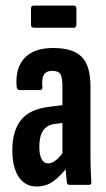

<svg xmlns="http://www.w3.org/2000/svg" viewBox="-20 -672 386 698"><path d="M232.5 0Q224.2 0 222.8 -10.2Q220.8 -26.6 218.8 -52.6Q216.8 -78.5 216.4 -97.9L206.9 -109.5V-358Q206.9 -390.4 199.6 -402.4Q192.2 -414.4 170.2 -414.4Q148.1 -414.4 139.6 -400.5Q131.1 -386.5 134.1 -355.4Q134.9 -344.5 124.2 -344.5H52.2Q41.4 -344.5 40.4 -357.7Q35 -424.4 69.1 -460.9Q103.3 -497.5 173.2 -497.5Q245.1 -497.5 277 -465.3Q308.9 -433.2 308.9 -357.3V-124.7Q308.9 -81.9 309.8 -54.9Q310.6 -27.9 311.9 -11.9Q313.3 0 304.6 0ZM113.1 6Q71.3 6 48.1 -28.8Q24.8 -63.6 24.8 -125.7Q24.8 -195.3 56 -235.2Q87.2 -275.2 159.1 -283.7L215.3 -290.9L214.9 -226.2L179.3 -221.4Q150.5 -217.8 136.7 -197.2Q122.9 -176.7 122.9 -138.9Q122.9 -109.8 131.2 -93.9Q139.4 -78 154.5 -78Q169.1 -78 184.3 -90.4Q199.5 -102.7 221.2 -133.5L228.5 -68.8Q196.2 -27.9 171.1 -11Q145.9 6 113.1 6ZM103.1 -571.2Q92.7 -571.2 92.7 -581.6V-641.4Q92.7 -651.7 103.1 -651.7H247.5Q257.8 -651.7 257.8 -641.4V-581.6Q257.8 -571.2 247.5 -571.2Z"/></svg>

Font: Sofia Sans Extra Condensed
Style: Regular
Weight: 400
Designer: Botio Nikoltchev, Ani Petrova
Foundry: lettersoup
Version: Version 4.101